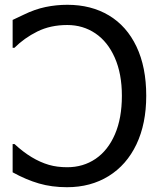

<svg xmlns="http://www.w3.org/2000/svg" viewBox="-20 -760 641 793"><path d="M256.8 13.2Q193.8 13.2 140.9 -2.2Q87.9 -17.6 32.2 -48.3V-165H40Q109.9 -100.1 182.1 -79.1Q215.8 -69.3 257.8 -69.3Q323.7 -69.3 374.8 -104Q425.8 -138.7 454.6 -205.1Q483.4 -271.5 483.4 -364.3Q483.4 -455.1 454.3 -521.2Q425.3 -587.4 374 -622.1Q322.8 -656.7 257.8 -656.7Q188.5 -656.7 134.3 -629.9Q80.1 -603 39.6 -562.5H32.2V-677.7L77.6 -699.2Q123.5 -721.7 168 -731Q212.4 -740.2 258.3 -740.2Q356.4 -740.2 429.9 -696.3Q503.4 -652.3 543.7 -567.6Q584 -482.9 584 -364.3Q584 -249 543.5 -163.8Q502.9 -78.6 428.7 -32.7Q354.5 13.2 256.8 13.2Z"/></svg>

Font: SG Kara Bold
Style: Regular
Weight: 400
Designer: Damoon Khanjanzadeh
Version: Version 1.000